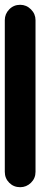

<svg xmlns="http://www.w3.org/2000/svg" viewBox="-20 -780 168 800"><path d="M0 -64H128V-696H0ZM64 -128Q37 -128 18.5 -109Q0 -90 0 -64Q0 -37 18.5 -18.5Q37 0 64 0Q90 0 109 -18.5Q128 -37 128 -64Q128 -90 109 -109Q90 -128 64 -128ZM64 -760Q37 -760 18.5 -741Q0 -722 0 -696Q0 -669 18.5 -650.5Q37 -632 64 -632Q90 -632 109 -650.5Q128 -669 128 -696Q128 -722 109 -741Q90 -760 64 -760Z"/></svg>

Font: Wavefont
Style: Bold
Weight: 700
Version: Version 3.004;gftools[0.9.33]